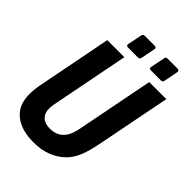

<svg xmlns="http://www.w3.org/2000/svg" viewBox="-262 -1018 1146 1146"><g transform="rotate(45 310.5 -445.5)"><path d="M240.7 -785.2Q227.5 -785.2 227.5 -797.9Q227.5 -799.8 227.8 -800Q228 -800.3 228 -801.3L246.6 -892.1Q249.5 -905.3 262.2 -905.3H347.7Q360.8 -905.3 360.8 -892.6Q360.8 -890.6 360.6 -890.4Q360.4 -890.1 360.4 -889.2L342.3 -798.3Q339.8 -785.2 326.7 -785.2ZM434.1 -785.2Q420.9 -785.2 420.9 -797.9Q420.9 -799.8 421.1 -800Q421.4 -800.3 421.4 -801.3L439.5 -892.1Q441.4 -905.3 455.1 -905.3H540.5Q547.9 -905.3 551.5 -900.9Q555.2 -896.5 553.7 -889.2L536.1 -798.3Q533.7 -785.2 520.5 -785.2ZM242.7 14.2Q190.9 14.2 149.9 2.2Q108.9 -9.8 79.6 -34.2Q49.3 -59.1 35.6 -93.8Q22 -128.4 22 -172.9Q22 -183.1 22.7 -193.4Q23.4 -203.6 24.9 -216.8Q25.9 -226.1 26.6 -232.2Q27.3 -238.3 28.3 -243.7Q29.3 -249 30.3 -254.6Q31.2 -260.3 33.2 -269L123 -729H267.1L169.9 -232.9Q169.9 -231.4 169.4 -230Q167.5 -218.8 166.7 -210.4Q166 -202.1 166 -195.3Q166 -156.7 188.5 -134.8Q210.9 -112.8 252.9 -112.8Q278.3 -112.8 299.6 -120.1Q320.8 -127.4 336.4 -142.6Q367.7 -172.4 379.9 -232.9L477.1 -729H621.1L530.8 -269Q522.5 -227.5 514.2 -195.6Q505.9 -163.6 494.1 -136.2Q483.9 -112.3 471.4 -94Q459 -75.7 443.4 -60.1Q406.2 -23.9 356 -4.9Q330.6 4.9 302.7 9.5Q274.9 14.2 242.7 14.2Z"/></g></svg>

Font: Hack
Style: Bold Italic
Weight: 700
Italic angle: -11°
Monospace: yes
Designer: Christopher Simpkins
Foundry: Christopher Simpkins
Version: Version 2.017; ttfautohint (v1.4.1) -l 4 -r 80 -G 350 -x 0 -